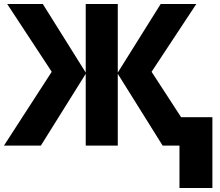

<svg xmlns="http://www.w3.org/2000/svg" viewBox="-22 -734 1110 968"><path d="M788.1 -713.9 571.8 -368.2V-713.9H410.2V-368.2L193.8 -713.9H14.2L238.8 -372.1L-2 0H184.1L410.2 -361.8V0H571.8V-361.8L797.9 0H882.8V213.9H1048.8V-143.1H891.1L742.2 -372.1L967.8 -713.9Z"/></svg>

Font: Noto Reveo Sans
Style: Regular
Weight: 800
Designer: Monotype Design Team
Foundry: Monotype Imaging Inc.
Version: Version 2.007